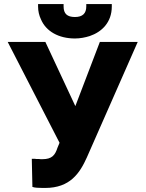

<svg xmlns="http://www.w3.org/2000/svg" viewBox="-20 -918 721 948"><path d="M18 -711 274 -213 264 -189C252 -152 237 -132 189 -132H181C179 -132 175 -133 169 -133H159C157 -133 156 -134 150 -134H137L140 5C146 7 157 9 163 9C171 9 181 10 191 10H203C326 10 374 -63 409 -141L660 -711H473L352 -394L204 -711ZM168 -886C168 -863 173 -842 182 -823C207 -763 270 -728 350 -728C376 -728 401 -733 423 -740C482 -760 532 -807 532 -886V-898H406V-886C406 -852 388 -834 350 -834C312 -834 294 -850 294 -886V-898H168Z"/></svg>

Font: Asimov Pro
Style: Ult
Weight: 900
Designer: Google
Version: Version 2.000980; 2014